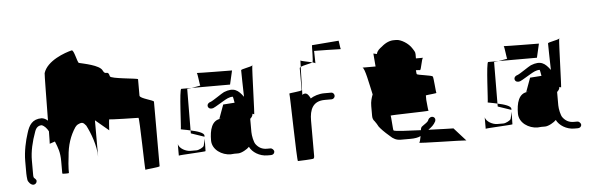

<svg xmlns="http://www.w3.org/2000/svg" viewBox="-39 -604 2236 718"><g transform="rotate(-5 1079.0 -245.0)"><path d="M38 -45C38 -38 39 -28 40 -21C41 -14 51 -1 61 -1C68 -1 74 -7 74 -14C74 -18 71 -21 69 -23C63 -28 63 -28 63 -45V-92C63 -125 71 -161 85 -199C90 -213 98 -220 111 -220C122 -216 130 -206 136 -195C136 -168 135 -149 135 -148C135 -149 145 -151 155 -155C165 -130 172 -114 172 -79V-34C172 -32 177 -32 185 -32C193 -32 197 -32 197 -34V-48C197 -60 199 -76 201 -94C204 -137 216 -172 236 -202C239 -206 243 -210 248 -212C263 -219 267 -216 277 -204C292 -175 311 -126 311 -84V-221L361 -179C361 -179 363 -222 365 -220C367 -218 470 -216 474 -216C478 -216 481 -18 483 -20C485 -22 537 -25 537 -29V-271C537 -277 486 -287 485 -298V-360C485 -364 383 -370 381 -380C375 -407 366 -382 356 -404C347 -425 285 -436 270 -440C264 -442 256 -491 247 -489C222 -483 153 -459 139 -413C138 -410 137 -311 136 -235C128 -242 121 -245 113 -246C78 -246 65 -225 56 -195C47 -168 38 -128 38 -92Z M612 -62C612 -64 713 -68 713 -70C713 -72 714 -101 714 -117C713 -109 709 -96 708 -91C707 -85 688 -76 680 -76H657C640 -76 616 -88 612 -105ZM628 -160C625 -159 644 -157 664 -152L665 -308L682 -310H643C635 -310 630 -160 628 -160ZM664 -141 714 -124V-128C715 -139 688 -147 664 -152ZM682 -310H826L838 -362C838 -362 714 -363 706 -364C709 -361 713 -316 715 -316ZM706 -364ZM714 -124ZM737 -108C737 -73 773 -50 806 -50C811 -50 816 -51 820 -51H834C847 -51 869 -64 876 -72C886 -51 913 -34 942 -34H956C963 -34 969 -39 969 -46C969 -52 962 -59 956 -59H942C925 -59 912 -66 902 -79C895 -87 890 -113 890 -126V-176C894 -179 900 -186 900 -194C903 -193 906 -192 906 -191C908 -186 912 -353 915 -374C909 -369 872 -364 872 -360C872 -356 873 -289 874 -260C855 -286 839 -299 801 -284C792 -280 757 -255 748 -252C727 -246 734 -221 756 -228C764 -231 792 -249 798 -252C807 -257 818 -264 832 -264C833 -264 835 -253 837 -241C820 -240 804 -239 794 -238L775 -186H784C745 -186 737 -145 737 -108ZM915 -374C916 -375 916 -375 916 -376C916 -376 915 -376 915 -376Z M1044 -257C1046 -255 1050 -3 1054 -3C1058 -3 1111 -5 1113 -7C1115 -9 1116 -12 1116 -16V-149C1116 -191 1129 -222 1174 -222H1200C1206 -222 1212 -228 1212 -234C1212 -241 1207 -247 1200 -247H1174C1154 -247 1134 -240 1122 -232C1122 -234 1116 -244 1112 -248C1106 -254 1097 -253 1092 -248L1095 -353C1093 -352 1091 -350 1091 -349V-266C1091 -262 1042 -259 1044 -257ZM1095 -353C1105 -358 1133 -362 1140 -366C1125 -370 1098 -374 1096 -377ZM1140 -366C1146 -364 1151 -363 1151 -361L1150 -408C1150 -408 1240 -407 1250 -406C1248 -410 1245 -444 1244 -438L1144 -430C1143 -427 1144 -368 1140 -366ZM1250 -406C1251 -406 1250 -406 1250 -406Z M1325 -330C1334 -326 1344 -271 1354 -227C1349 -214 1345 -201 1345 -184V-147C1345 -139 1347 -132 1353 -126C1357 -121 1363 -111 1366 -105C1372 -97 1384 -84 1404 -67C1416 -55 1428 -49 1444 -49H1480C1496 -49 1509 -51 1519 -56C1517 -44 1514 -33 1512 -32C1507 -29 1675 -27 1688 -25L1644 -74C1640 -74 1597 -75 1550 -77C1562 -85 1572 -94 1578 -106C1585 -124 1562 -132 1553 -114C1551 -106 1539 -100 1534 -96C1527 -90 1524 -92 1522 -78C1472 -80 1424 -82 1420 -86C1418 -88 1416 -140 1414 -142C1412 -144 1559 -146 1557 -148C1555 -150 1554 -173 1552 -189V-197V-206C1562 -208 1594 -210 1592 -212C1590 -215 1587 -269 1584 -274C1581 -279 1528 -284 1525 -288C1524 -289 1524 -295 1523 -303C1532 -303 1537 -302 1538 -302C1543 -300 1548 -346 1554 -347H1527V-363C1527 -373 1521 -378 1518 -384C1505 -406 1476 -422 1460 -422H1450C1436 -422 1420 -416 1404 -402C1395 -395 1386 -389 1383 -376L1370 -379L1374 -330ZM1554 -348C1554 -348 1554 -347 1554 -347C1554 -347 1554 -348 1554 -348ZM1688 -25C1689 -25 1689 -24 1688 -24C1688 -24 1688 -25 1688 -25Z M1764 -62C1764 -64 1865 -68 1865 -70C1865 -72 1866 -101 1866 -117C1865 -109 1861 -96 1860 -91C1859 -85 1840 -76 1832 -76H1809C1792 -76 1768 -88 1764 -105ZM1780 -160C1777 -159 1796 -157 1816 -152L1817 -308L1834 -310H1795C1787 -310 1782 -160 1780 -160ZM1816 -141 1866 -124V-128C1867 -139 1840 -147 1816 -152ZM1834 -310H1978L1990 -362C1990 -362 1866 -363 1858 -364C1861 -361 1865 -316 1867 -316ZM1858 -364ZM1866 -124ZM1889 -108C1889 -73 1925 -50 1958 -50C1963 -50 1968 -51 1972 -51H1986C1999 -51 2021 -64 2028 -72C2038 -51 2065 -34 2094 -34H2108C2115 -34 2121 -39 2121 -46C2121 -52 2114 -59 2108 -59H2094C2077 -59 2064 -66 2054 -79C2047 -87 2042 -113 2042 -126V-176C2046 -179 2052 -186 2052 -194C2055 -193 2058 -192 2058 -191C2060 -186 2064 -353 2067 -374C2061 -369 2024 -364 2024 -360C2024 -356 2025 -289 2026 -260C2007 -286 1991 -299 1953 -284C1944 -280 1909 -255 1900 -252C1879 -246 1886 -221 1908 -228C1916 -231 1944 -249 1950 -252C1959 -257 1970 -264 1984 -264C1985 -264 1987 -253 1989 -241C1972 -240 1956 -239 1946 -238L1927 -186H1936C1897 -186 1889 -145 1889 -108ZM2067 -374C2068 -375 2068 -375 2068 -376C2068 -376 2067 -376 2067 -376Z"/></g></svg>

Font: FailCity
Style: Regular
Weight: 400
Version: Version 1